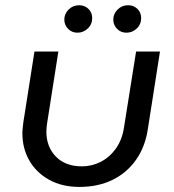

<svg xmlns="http://www.w3.org/2000/svg" viewBox="-20 -709 670 741"><path d="M597.4 -510 550.6 -211Q540.2 -141.8 504.6 -91.6Q469 -41.4 413.6 -14.5Q358.2 12.4 286.8 12.4Q219.2 12.4 169.6 -15.2Q120 -42.8 93.2 -89.5Q66.4 -136.2 66.4 -194.4Q66.4 -203.8 67.7 -215.1Q69 -226.4 70 -236.4L113 -510H205.2L161.4 -230.6Q160.4 -223 159.7 -215.5Q159 -208 159 -201Q159 -142 195.8 -104.5Q232.6 -67 296.2 -67Q334.4 -67 368.5 -84.3Q402.6 -101.6 426.9 -135.2Q451.2 -168.8 458.6 -217.4L505.2 -510ZM468 -582.8Q446.2 -582.8 431.7 -597.8Q417.2 -612.8 417.2 -633.4Q417.2 -655.6 433.9 -672.2Q450.6 -688.8 474.4 -688.8Q495.8 -688.8 510.3 -674.8Q524.8 -660.8 524.8 -639.4Q524.8 -615 507.6 -598.9Q490.4 -582.8 468 -582.8ZM279 -582.8Q257.2 -582.8 242.7 -597.8Q228.2 -612.8 228.2 -633.4Q228.2 -655.6 244.9 -672.2Q261.6 -688.8 285.4 -688.8Q306.8 -688.8 321.3 -674.8Q335.8 -660.8 335.8 -639.4Q335.8 -615 318.6 -598.9Q301.4 -582.8 279 -582.8Z"/></svg>

Font: MuseoModerno Thin
Style: Italic
Weight: 100
Italic angle: -9°
Designer: Pablo Cosgaya, Héctor Gatti, Marcela Romero, and the Authors of The MuseoModerno Project.
Foundry: Omnibus-Type Team
Version: Version 1.003